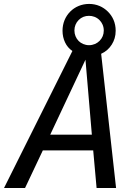

<svg xmlns="http://www.w3.org/2000/svg" viewBox="-72 -948 694 968"><path d="M-51.8 0H54.2L144 -189.9H397.9L415 0H513.2L438 -676.8C460.9 -687 478.5 -702.6 491.7 -723.6C503.9 -743.2 511.2 -765.1 511.2 -793C511.2 -833.5 496.1 -865.2 472.2 -889.2C447.8 -913.6 415 -928.2 377.4 -928.2C339.4 -928.2 305.7 -913.6 281.7 -889.2C257.3 -864.3 243.2 -831.1 243.2 -793C243.2 -772 247.6 -752 255.9 -734.4C264.2 -716.8 276.4 -702.1 293 -690.9ZM377 -720.2C355.5 -720.2 336.9 -729 324.7 -741.2C311 -754.9 303.2 -773.9 303.2 -794.4C303.2 -814.5 310.5 -833 324.7 -847.2C338.9 -861.3 356.4 -868.2 376.5 -868.2C395.5 -868.2 414.6 -861.8 429.7 -846.7C442.4 -834 451.2 -815.9 451.2 -793.9C451.2 -773.4 443.8 -755.9 429.7 -741.7C417 -729 398.4 -720.2 377 -720.2ZM181.2 -269 358.9 -647 391.1 -269Z"/></svg>

Font: Hack
Style: Oblique
Weight: 400
Italic angle: -12°
Monospace: yes
Designer: Christopher Simpkins
Foundry: Christopher Simpkins
Version: Version 2.010